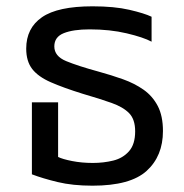

<svg xmlns="http://www.w3.org/2000/svg" viewBox="-20 -578 584 608"><path d="M273 10Q210 10 162.5 -1.5Q115 -13 81 -26V-254H164V-81Q178 -74 208.5 -68Q239 -62 274 -62Q308 -62 338.5 -69.5Q369 -77 388.5 -99Q408 -121 408 -162Q408 -200 389 -219.5Q370 -239 333.5 -252Q297 -265 242 -281Q181 -300 141 -317.5Q101 -335 82 -359.5Q63 -384 63 -424Q63 -489 113 -523.5Q163 -558 273 -558Q342 -558 389.5 -547Q437 -536 460 -525V-446Q434 -460 381 -472.5Q328 -485 264 -485Q212 -485 182 -473Q152 -461 152 -431Q152 -400 189.5 -384.5Q227 -369 293 -351Q333 -340 369.5 -327Q406 -314 434.5 -294Q463 -274 479.5 -242.5Q496 -211 496 -163Q496 -84 444.5 -37Q393 10 273 10Z"/></svg>

Font: TSCustom
Style: Regular
Weight: 400
Designer: Monotype Design Team
Foundry: Monotype Imaging Inc.
Version: Version 2.004; ttfautohint (v1.8.3) -l 8 -r 50 -G 200 -x 14 